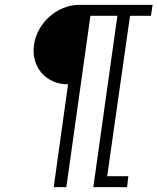

<svg xmlns="http://www.w3.org/2000/svg" viewBox="-20 -770 648 790"><path d="M253 0 352 -705H463L364 0H503L508 -45H421L515 -705H601L608 -750H306Q272 -750 240.5 -737Q209 -724 184 -702Q159 -680 142 -650Q125 -620 120 -586Q115 -552 123.5 -522Q132 -492 151 -470Q170 -448 198 -435.5Q226 -423 260 -423L201 0Z"/></svg>

Font: Josefin Slab Medium
Style: Italic
Weight: 500
Italic angle: -12°
Version: Version 2.000